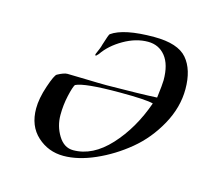

<svg xmlns="http://www.w3.org/2000/svg" viewBox="-75 -541 720 648"><g transform="rotate(15 285.0 -217.5)"><path d="M276 -252Q395 -253 451 -256Q457 -304 457 -318Q457 -373 434 -401.5Q411 -430 373 -430Q331 -430 288.5 -405.5Q246 -381 223 -347L215 -339Q212 -339 212 -342Q212 -344 215 -350.5Q218 -357 221.5 -366Q225 -375 226 -380Q238 -419 241 -421Q283 -451 389 -451Q472 -451 504 -413.5Q536 -376 536 -308Q536 -244 502 -182.5Q468 -121 416.5 -78.5Q365 -36 306 -10Q247 16 196 16Q143 16 104.5 -19Q66 -54 66 -115Q66 -150 81 -194.5Q96 -239 104 -243Q126 -255 138 -255Q157 -255 203 -253.5Q249 -252 276 -252ZM442 -233Q417 -240 325 -240Q202 -240 172 -225Q166 -216 158.5 -183Q151 -150 151 -115Q151 -76 171 -43.5Q191 -11 223 -11Q291 -11 350 -75Q409 -139 442 -233Z"/></g></svg>

Font: Miama Nueva
Style: Medium
Weight: 400
Italic angle: -28°
Version: Version 1.0